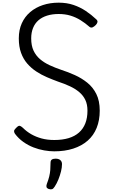

<svg xmlns="http://www.w3.org/2000/svg" viewBox="-20 -1116 853 1440"><path d="M387 19Q352 19 311.5 12Q271 5 231 -10.5Q191 -26 155 -51.5Q119 -77 92 -113Q85 -124 85.5 -133Q86 -142 100 -156Q114 -171 123.5 -172.5Q133 -174 152 -157Q180 -129 215 -109Q250 -89 292.5 -77.5Q335 -66 387 -66Q448 -66 494.5 -80Q541 -94 572.5 -122Q604 -150 620 -191Q636 -232 636 -286Q636 -333 620 -366.5Q604 -400 574.5 -425Q545 -450 504.5 -469Q464 -488 415 -504Q374 -519 332 -537Q290 -555 252 -580Q214 -605 184.5 -639Q155 -673 138 -719.5Q121 -766 121 -828Q121 -892 143.5 -941.5Q166 -991 206.5 -1025.5Q247 -1060 301.5 -1078Q356 -1096 420 -1096Q481 -1096 531 -1079Q581 -1062 623 -1034Q665 -1006 702 -971Q713 -961 711 -950.5Q709 -940 699 -929Q686 -916 674.5 -911Q663 -906 652 -914Q619 -943 583.5 -965Q548 -987 508 -999Q468 -1011 420 -1011Q372 -1011 333.5 -999Q295 -987 268.5 -964Q242 -941 228 -906.5Q214 -872 214 -828Q214 -774 231.5 -736.5Q249 -699 280 -672.5Q311 -646 352 -627Q393 -608 440 -592Q490 -576 541 -553Q592 -530 634.5 -496Q677 -462 702.5 -411Q728 -360 728 -286Q728 -214 705 -157Q682 -100 637.5 -61Q593 -22 529.5 -1.5Q466 19 387 19ZM344 301Q332 296 329 287.5Q326 279 331 264Q343 233 349 208.5Q355 184 357 159.5Q359 135 359 105Q359 88 368.5 81Q378 74 397 74Q420 74 432.5 85Q445 96 445 115Q445 140 437.5 170Q430 200 418 230Q406 260 390 284Q380 300 370 303Q360 306 344 301Z"/></svg>

Font: Playwrite PT
Style: Regular
Weight: 400
Designer: Veronika Burian, José Scaglione
Foundry: TypeTogether
Version: Version 1.002